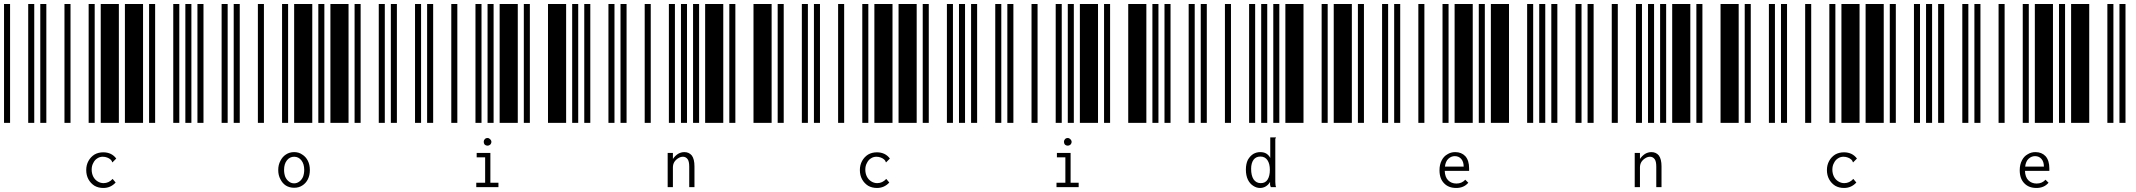

<svg xmlns="http://www.w3.org/2000/svg" viewBox="-20 -610 10600 953"><path d="M0 0V-590H30V0ZM120 0V-590H150V0ZM180 0V-590H210V0ZM300 0V-590H330V0ZM420 0V-590H450V0ZM480 0V-590H570V0ZM600 0V-590H690V0ZM720 0V-590H750V0ZM840 0V-590H870V0ZM900 0V-590H930V0ZM493 323Q468 323 449 312Q430 300 419 280Q408 260 408 234Q408 209 419 189Q430 169 449 157Q468 146 493 146Q513 146 530 154Q546 162 557 177L540 194L538 196L536 194Q536 191 534 188Q533 186 529 182Q521 175 512 172Q502 168 490 168Q475 168 463 176Q450 184 443 199Q435 213 435 232Q435 251 443 267Q451 282 464 290Q478 299 494 299Q520 299 539 278L554 296Q529 323 493 323Z M960 0V-590H990V0ZM1080 0V-590H1110V0ZM1140 0V-590H1170V0ZM1260 0V-590H1290V0ZM1380 0V-590H1410V0ZM1440 0V-590H1530V0ZM1560 0V-590H1590V0ZM1620 0V-590H1710V0ZM1740 0V-590H1770V0ZM1860 0V-590H1890V0ZM1440 322Q1417 322 1399 311Q1382 300 1372 280Q1361 260 1361 234Q1361 208 1372 188Q1382 168 1399 157Q1417 145 1440 145Q1463 145 1480 157Q1498 168 1508 188Q1518 208 1518 234Q1518 260 1508 280Q1498 300 1480 311Q1463 322 1440 322ZM1440 300Q1454 300 1466 291Q1477 283 1484 268Q1490 252 1490 233Q1490 204 1476 186Q1462 168 1440 168Q1418 168 1404 186Q1390 204 1390 233Q1390 252 1396 268Q1403 283 1414 291Q1425 300 1440 300Z M1920 0V-590H1950V0ZM2040 0V-590H2070V0ZM2100 0V-590H2130V0ZM2220 0V-590H2250V0ZM2340 0V-590H2370V0ZM2400 0V-590H2430V0ZM2460 0V-590H2550V0ZM2580 0V-590H2610V0ZM2700 0V-590H2790V0ZM2820 0V-590H2850V0ZM2344 297H2388V171H2346V149H2414V297H2454V319H2344ZM2400 113Q2392 113 2386 108Q2381 102 2381 94Q2381 86 2386 81Q2391 75 2400 75Q2407 75 2413 81Q2419 87 2419 94Q2419 102 2413 108Q2407 113 2400 113Z M2880 0V-590H2910V0ZM3000 0V-590H3030V0ZM3060 0V-590H3090V0ZM3180 0V-590H3210V0ZM3300 0V-590H3330V0ZM3360 0V-590H3390V0ZM3420 0V-590H3450V0ZM3480 0V-590H3570V0ZM3600 0V-590H3630V0ZM3720 0V-590H3810V0ZM3294 149H3320V179Q3330 164 3345 154Q3360 145 3377 145Q3400 145 3414 162Q3427 180 3427 216V319H3401V217Q3401 191 3393 180Q3384 168 3370 168Q3358 168 3347 175Q3335 182 3327 194Q3320 206 3320 221V319H3294Z M3840 0V-590H3870V0ZM3960 0V-590H3990V0ZM4020 0V-590H4050V0ZM4140 0V-590H4170V0ZM4260 0V-590H4290V0ZM4320 0V-590H4410V0ZM4440 0V-590H4530V0ZM4560 0V-590H4590V0ZM4680 0V-590H4710V0ZM4740 0V-590H4770V0ZM4333 323Q4308 323 4289 312Q4270 300 4259 280Q4248 260 4248 234Q4248 209 4259 189Q4270 169 4289 157Q4308 146 4333 146Q4353 146 4370 154Q4386 162 4397 177L4380 194L4378 196L4376 194Q4376 191 4374 188Q4373 186 4369 182Q4361 175 4352 172Q4342 168 4330 168Q4315 168 4303 176Q4290 184 4283 199Q4275 213 4275 232Q4275 251 4283 267Q4291 282 4304 290Q4318 299 4334 299Q4360 299 4379 278L4394 296Q4369 323 4333 323Z M4800 0V-590H4830V0ZM4920 0V-590H4950V0ZM4980 0V-590H5010V0ZM5100 0V-590H5130V0ZM5220 0V-590H5250V0ZM5280 0V-590H5310V0ZM5340 0V-590H5430V0ZM5460 0V-590H5490V0ZM5580 0V-590H5670V0ZM5700 0V-590H5730V0ZM5224 297H5268V171H5226V149H5294V297H5334V319H5224ZM5280 113Q5272 113 5266 108Q5261 102 5261 94Q5261 86 5266 81Q5271 75 5280 75Q5287 75 5293 81Q5299 87 5299 94Q5299 102 5293 108Q5287 113 5280 113Z M5760 0V-590H5790V0ZM5880 0V-590H5910V0ZM5940 0V-590H5970V0ZM6060 0V-590H6090V0ZM6180 0V-590H6210V0ZM6240 0V-590H6270V0ZM6300 0V-590H6330V0ZM6360 0V-590H6450V0ZM6540 0V-590H6570V0ZM6600 0V-590H6690V0ZM6234 323Q6216 323 6200 312Q6184 302 6174 282Q6164 261 6164 232Q6164 203 6174 183Q6185 164 6201 154Q6217 145 6235 145Q6253 145 6265 152Q6278 160 6285 174V72H6313V74Q6311 77 6310 79Q6310 82 6310 88V293Q6310 302 6311 307Q6311 313 6314 319H6288Q6285 313 6284 307Q6284 302 6284 293Q6276 307 6263 315Q6250 323 6234 323ZM6238 299Q6261 299 6272 281Q6283 263 6283 233Q6283 203 6271 185Q6259 167 6236 167Q6214 167 6202 183Q6190 200 6190 228Q6190 261 6202 280Q6215 299 6238 299Z M6720 0V-590H6750V0ZM6840 0V-590H6870V0ZM6900 0V-590H6930V0ZM7020 0V-590H7050V0ZM7140 0V-590H7170V0ZM7200 0V-590H7290V0ZM7320 0V-590H7350V0ZM7380 0V-590H7470V0ZM7560 0V-590H7590V0ZM7620 0V-590H7650V0ZM7208 323Q7170 323 7148 300Q7125 277 7125 235Q7125 207 7136 186Q7146 166 7164 156Q7181 145 7203 145Q7234 145 7253 165Q7272 186 7272 226Q7272 230 7272 238H7151Q7152 269 7168 285Q7184 301 7209 301Q7236 301 7253 282L7268 297Q7246 323 7208 323ZM7245 217Q7245 193 7233 179Q7221 165 7201 165Q7183 165 7169 178Q7155 191 7152 217Z M7680 0V-590H7710V0ZM7800 0V-590H7830V0ZM7860 0V-590H7890V0ZM7980 0V-590H8010V0ZM8100 0V-590H8130V0ZM8160 0V-590H8190V0ZM8220 0V-590H8250V0ZM8280 0V-590H8370V0ZM8400 0V-590H8430V0ZM8520 0V-590H8610V0ZM8094 149H8120V179Q8130 164 8145 154Q8160 145 8177 145Q8200 145 8214 162Q8227 180 8227 216V319H8201V217Q8201 191 8193 180Q8184 168 8170 168Q8158 168 8147 175Q8135 182 8127 194Q8120 206 8120 221V319H8094Z M8640 0V-590H8670V0ZM8760 0V-590H8790V0ZM8820 0V-590H8850V0ZM8940 0V-590H8970V0ZM9060 0V-590H9090V0ZM9120 0V-590H9210V0ZM9240 0V-590H9330V0ZM9360 0V-590H9390V0ZM9480 0V-590H9510V0ZM9540 0V-590H9570V0ZM9133 323Q9108 323 9089 312Q9070 300 9059 280Q9048 260 9048 234Q9048 209 9059 189Q9070 169 9089 157Q9108 146 9133 146Q9153 146 9170 154Q9186 162 9197 177L9180 194L9178 196L9176 194Q9176 191 9174 188Q9173 186 9169 182Q9161 175 9152 172Q9142 168 9130 168Q9115 168 9103 176Q9090 184 9083 199Q9075 213 9075 232Q9075 251 9083 267Q9091 282 9104 290Q9118 299 9134 299Q9160 299 9179 278L9194 296Q9169 323 9133 323Z M9600 0V-590H9630V0ZM9720 0V-590H9750V0ZM9780 0V-590H9810V0ZM9900 0V-590H9930V0ZM10020 0V-590H10050V0ZM10080 0V-590H10170V0ZM10200 0V-590H10230V0ZM10260 0V-590H10350V0ZM10440 0V-590H10470V0ZM10500 0V-590H10530V0ZM10088 323Q10050 323 10028 300Q10005 277 10005 235Q10005 207 10016 186Q10026 166 10044 156Q10061 145 10083 145Q10114 145 10133 165Q10152 186 10152 226Q10152 230 10152 238H10031Q10032 269 10048 285Q10064 301 10089 301Q10116 301 10133 282L10148 297Q10126 323 10088 323ZM10125 217Q10125 193 10113 179Q10101 165 10081 165Q10063 165 10049 178Q10035 191 10032 217Z"/></svg>

Font: Libre Barcode 39 Extended Text
Style: Regular
Weight: 400
Version: Version 1.005; ttfautohint (v1.8.3)